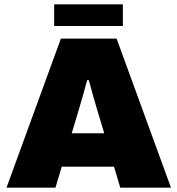

<svg xmlns="http://www.w3.org/2000/svg" viewBox="-20 -866 818 886"><path d="M230 -746H547V-846H230ZM10 0H236L265 -97H506L535 0H769L518 -688H261ZM311 -251 344 -361C357 -405 373 -460 382 -496H390C400 -458 418 -393 428 -361L461 -251Z"/></svg>

Font: Archivo Black
Style: Regular
Weight: 900
Designer: Hector Gatti
Foundry: Omnibus-Type
Version: Version 2.001